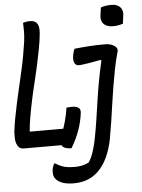

<svg xmlns="http://www.w3.org/2000/svg" viewBox="-69 -808 793 1076"><g transform="rotate(-5 327.5 -270.0)"><path d="M40 0Q24 0 14.5 -8.5Q5 -17 0 -31Q-5 -45 -5.5 -62Q-6 -79 -5 -97Q-1 -132 6.5 -172.5Q14 -213 23.5 -256.5Q33 -300 43.5 -345Q54 -390 64 -434Q74 -478 81.5 -519.5Q89 -561 94 -597Q98 -631 98 -653Q98 -675 97 -702Q103 -704 108.5 -705Q114 -706 120 -707Q126 -708 135 -708Q156 -708 167.5 -699.5Q179 -691 183 -674.5Q187 -658 185 -635Q181 -594 172.5 -549Q164 -504 153.5 -455.5Q143 -407 131 -359Q119 -311 109 -263.5Q99 -216 91.5 -172.5Q84 -129 81 -91H272Q284 -91 292 -85.5Q300 -80 303 -68.5Q306 -57 305 -39.5Q304 -22 298 0ZM298 -207Q303 -207 308.5 -208Q314 -209 320.5 -209Q327 -209 333 -209Q346 -209 356.5 -205Q367 -201 372 -192.5Q377 -184 375 -169Q372 -145 366 -120Q360 -95 351 -70.5Q342 -46 330.5 -22.5Q319 1 306 22Q288 22 274 17.5Q260 13 254 4Q248 -5 250 -19Q253 -37 262 -65Q271 -93 281.5 -129Q292 -165 298 -207ZM543 -542Q565 -542 581.5 -535.5Q598 -529 606 -519Q614 -509 611 -496Q597 -448 587.5 -399Q578 -350 570 -301.5Q562 -253 555 -203.5Q548 -154 540.5 -104.5Q533 -55 524 -6Q512 50 492.5 91.5Q473 133 445.5 161.5Q418 190 382.5 204.5Q347 219 302 219Q263 219 238 209.5Q213 200 201 184Q193 175 190.5 160.5Q188 146 191 128Q193 119 196 112Q199 105 202 99H208Q234 116 258 122Q282 128 314 128Q337 128 356.5 124Q376 120 395 110Q405 96 412.5 78Q420 60 427 36.5Q434 13 440 -17Q451 -72 459 -126Q467 -180 475 -234.5Q483 -289 493 -343Q503 -397 516 -453L511 -457Q495 -454 477 -450.5Q459 -447 442.5 -444.5Q426 -442 411.5 -440Q397 -438 386 -438Q371 -438 363.5 -453.5Q356 -469 361 -497Q363 -507 365.5 -516Q368 -525 372 -532Q392 -534 413.5 -536Q435 -538 457.5 -539.5Q480 -541 502 -541.5Q524 -542 543 -542ZM539 -749Q545 -752 552 -753.5Q559 -755 567 -756.5Q575 -758 583 -758.5Q591 -759 599 -759Q633 -759 649.5 -739Q666 -719 659 -687L654 -648Q648 -646 641.5 -644.5Q635 -643 627.5 -641.5Q620 -640 613 -639.5Q606 -639 598 -639Q575 -639 558.5 -647.5Q542 -656 535.5 -673Q529 -690 534 -715Z"/></g></svg>

Font: Rec Mono Duotone
Style: Italic
Weight: 400
Italic angle: -10°
Monospace: yes
Version: Version 1.085; ttfautohint (v1.8.4.7-5d5b)